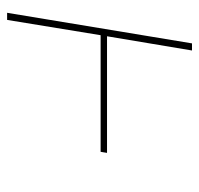

<svg xmlns="http://www.w3.org/2000/svg" viewBox="-30 -530 560 540"><g transform="rotate(90 250.0 -260.0)"><path d="M16 0 102 -520H122L82 -281H410L407 -263H79L36 0Z"/></g></svg>

Font: Iosevka Thin
Style: Italic
Weight: 100
Italic angle: -9°
Monospace: yes
Designer: Belleve Invis
Foundry: Belleve Invis
Version: Version 32.5.0; ttfautohint (v1.8.4)